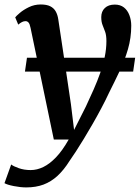

<svg xmlns="http://www.w3.org/2000/svg" viewBox="-58 -587 627 858"><path d="M78.5 -462.5Q75 -480 69.5 -486.2Q64 -492.5 56 -492.5Q48.5 -492.5 40.8 -488.8Q33 -485 23.5 -477L10 -509.5Q14.5 -515.5 30.5 -529.2Q46.5 -543 71 -555Q95.5 -567 124 -567Q150.5 -567 166.5 -559Q182.5 -551 191 -536Q199.5 -521 202.5 -500Q209.5 -452.5 216.8 -405Q224 -357.5 231 -310.2Q238 -263 245 -215.8Q252 -168.5 259 -121L273 -6.5L326 -111.5Q344 -150 360.5 -187.2Q377 -224.5 389.8 -260.8Q402.5 -297 410 -332.8Q417.5 -368.5 417.5 -403.5Q417.5 -429 412 -444.5Q406.5 -460 400.5 -474.5Q394.5 -489 394.5 -510.5Q394.5 -536 410.5 -551.2Q426.5 -566.5 455 -566.5Q479.5 -566.5 495.8 -553.8Q512 -541 520.2 -519.2Q528.5 -497.5 528.5 -472Q528.5 -418 513.8 -367.2Q499 -316.5 476.2 -268.5Q453.5 -220.5 430 -174Q414 -139.5 395 -103.8Q376 -68 356 -33.2Q336 1.5 317 32.8Q298 64 281.5 89.5Q265 115 252.5 132.5Q227.5 172.5 199 198.8Q170.5 225 136.5 237.8Q102.5 250.5 59.5 250.5Q33.5 250.5 3.5 244.5Q-26.5 238.5 -38 231.5L-8 148Q1.5 156 25.8 164.5Q50 173 79 173Q107.5 173 135.8 159.2Q164 145.5 192.5 115.8Q221 86 249 36.5H182.5ZM546 -329 537 -267H53.5L62.5 -329Z"/></svg>

Font: Merriweather SemiBold
Style: Italic
Weight: 600
Italic angle: -7.8°
Version: Version 2.101